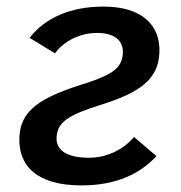

<svg xmlns="http://www.w3.org/2000/svg" viewBox="-20 -553 551 583"><path d="M227 10C333 10 405 -25 455 -79L387 -137C352 -96 301 -74 250 -74C183 -74 148 -97 152 -139C156 -181 184 -203 287 -235C405 -272 460 -312 464 -392C468 -477 411 -533 294 -533C193 -533 116 -498 70 -438L147 -391C175 -430 225 -453 275 -453C326 -453 356 -431 353 -389C349 -348 325 -328 243 -301C103 -258 43 -219 39 -138C34 -49 93 10 227 10Z"/></svg>

Font: FIGSv2-sans-serif SmBold Italic
Style: Regular
Weight: 600
Italic angle: -12°
Designer: Matt McInerney, Pablo Impallari, Rodrigo Fuenzalida
Foundry: Matt McInerney, Pablo Impallari, Rodrigo Fuenzalida
Version: Version 4.020;hotconv 1.0.109;makeotfexe 2.5.65596